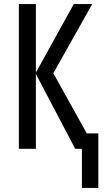

<svg xmlns="http://www.w3.org/2000/svg" viewBox="-20 -734 516 947"><path d="M435 -714H344L157 -376V-714H73V0H157V-369L351 0H384V193H465V-76H408L243 -373Z"/></svg>

Font: Noto Sans UI Condensed
Style: Regular
Weight: 400
Width: 3
Designer: Monotype Design Team
Foundry: Monotype Imaging Inc.
Version: Version 1.901